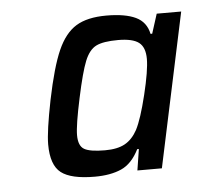

<svg xmlns="http://www.w3.org/2000/svg" viewBox="-38 -731 489 461"><g transform="rotate(-5 207.0 -500.5)"><path d="M68 -396Q68 -427 83 -502Q99 -580 116.5 -619.5Q134 -659 161 -675.5Q188 -692 234 -692Q279 -692 304.5 -680Q330 -668 336 -639H340L355 -686H414L335 -315H276L284 -366H280Q263 -332 237 -320.5Q211 -309 173 -309Q116 -309 92 -327.5Q68 -346 68 -396ZM281 -412Q294 -437 308 -494.5Q322 -552 322 -580Q322 -608 307 -619.5Q292 -631 257 -631Q221 -631 204 -622.5Q187 -614 176.5 -588Q166 -562 153 -501Q139 -436 139 -412Q139 -386 153 -378Q167 -370 203 -370Q233 -370 251 -380Q269 -390 281 -412Z"/></g></svg>

Font: Saira Semi Condensed
Style: Italic
Weight: 400
Width: 4
Italic angle: -12°
Designer: Hector Gatti with collaboration of the Omnibus-Type team
Foundry: Omnibus-Type
Version: Version 1.001; ttfautohint (v1.8)